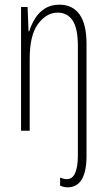

<svg xmlns="http://www.w3.org/2000/svg" viewBox="-20 -559 458 821"><path d="M269 242Q260 242 252 240Q244 238 237 235V200Q252 207 266 207Q290 207 301.5 180.5Q313 154 313 106V-362Q313 -438 290.5 -471.5Q268 -505 227 -505Q179 -505 143 -457Q107 -409 107 -308V0H70V-529H98L102 -425H105Q113 -452 129 -478.5Q145 -505 171 -522Q197 -539 234 -539Q290 -539 320 -497.5Q350 -456 350 -370V106Q350 242 269 242Z"/></svg>

Font: Noto Sans Gujarati ExtraCondensed ExtraLight
Style: Regular
Weight: 200
Width: 2
Designer: Jelle Bosma - Monotype Design Team, Universal Thirst
Foundry: Monotype Imaging Inc.
Version: Version 2.106; ttfautohint (v1.8.4.7-5d5b)